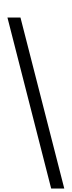

<svg xmlns="http://www.w3.org/2000/svg" viewBox="-20 -982 476 1273"><path d="M115.7 -865.7 406.2 268.1H319.3L29.3 -865.7ZM225.6 -592.3ZM225.6 -961.9ZM225.1 271Z"/></svg>

Font: Noto Sans Telugu UI
Style: Regular
Weight: 400
Designer: Monotype Design Team
Foundry: Monotype Imaging Inc.
Version: Version 1.05